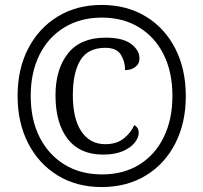

<svg xmlns="http://www.w3.org/2000/svg" viewBox="-20 -745 820 775"><path d="M390 10Q289 10 212.5 -37Q136 -84 93.5 -167Q51 -250 51 -358Q51 -466 93.5 -548.5Q136 -631 212.5 -678Q289 -725 390 -725Q492 -725 568.5 -678.5Q645 -632 687.5 -549Q730 -466 730 -357Q730 -249 687.5 -166Q645 -83 568.5 -36.5Q492 10 390 10ZM392 -41Q479 -41 543 -81Q607 -121 641.5 -192.5Q676 -264 676 -358Q676 -453 641 -524Q606 -595 541.5 -634.5Q477 -674 391 -674Q305 -674 240 -634.5Q175 -595 139.5 -524Q104 -453 104 -358Q104 -261 140.5 -190Q177 -119 241.5 -80Q306 -41 392 -41ZM396 -121Q302 -121 253 -184.5Q204 -248 204 -360Q204 -466 254.5 -529.5Q305 -593 406 -593Q476 -593 509.5 -567.5Q543 -542 543 -509Q543 -487 526 -474.5Q509 -462 485 -462Q485 -496 468 -524Q451 -552 405 -552Q335 -552 304.5 -502Q274 -452 274 -361Q274 -266 308.5 -214.5Q343 -163 405 -163Q451 -163 480 -186.5Q509 -210 522 -240Q540 -230 540 -209Q540 -190 524 -169.5Q508 -149 476 -135Q444 -121 396 -121Z"/></svg>

Font: Noto Serif Tamil SemiCondensed
Style: Regular
Weight: 400
Width: 4
Designer: Indian Type Foundry, Tom Grace, and the Monotype Design Team
Foundry: Monotype Imaging Inc.
Version: Version 2.004; ttfautohint (v1.8.4.7-5d5b)